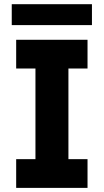

<svg xmlns="http://www.w3.org/2000/svg" viewBox="-20 -913 505 933"><path d="M58.6 -139.6H152.3V-580.1H58.6V-719.7H405.3V-580.1H312.5V-139.6H405.3V0H58.6ZM37.1 -892.6H426.8V-791H37.1Z"/></svg>

Font: Reddit Sans Fudge ExtraBold
Style: Regular
Weight: 800
Designer: Stephen Hutchings
Foundry: Reddit
Version: Version 1.011